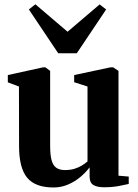

<svg xmlns="http://www.w3.org/2000/svg" viewBox="-20 -840 626 871"><path d="M452 9.5Q420.5 9.5 403.5 -0.8Q386.5 -11 386.5 -39V-81Q369.5 -58 344.5 -37Q319.5 -16 288.5 -2.8Q257.5 10.5 223 10.5Q140 10.5 103.2 -33.8Q66.5 -78 66.5 -177L66 -447.5L15.5 -466.5V-499.5L175 -534.5H186L207.5 -518.5V-178Q207.5 -139.5 213.5 -115.2Q219.5 -91 234.2 -79.8Q249 -68.5 275 -68.5Q299.5 -68.5 318.5 -74.5Q337.5 -80.5 352 -89.5Q366.5 -98.5 377 -107.5V-447.5L316.5 -467V-499.5L481 -534.5H493.5L517.5 -518.5V-43L564 -39V-5.5Q546.5 -1.5 518 4Q489.5 9.5 452 9.5ZM244 -598.5 111 -797 140.5 -820.5 286.5 -696 432 -820 461.5 -797 328.5 -598.5Z"/></svg>

Font: Merriweather 96pt
Style: Bold
Weight: 700
Version: Version 2.100